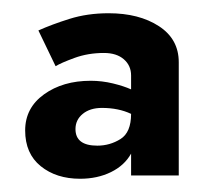

<svg xmlns="http://www.w3.org/2000/svg" viewBox="-20 -725 310 290"><path d="M64 -625 38 -679Q58 -688 85 -696.5Q112 -705 144 -705Q190 -705 220 -685.5Q250 -666 250 -631V-460H178V-493Q168 -475 147.5 -465Q127 -455 101 -455Q65 -455 41.5 -474Q18 -493 18 -528Q18 -562 46.5 -582.5Q75 -603 117 -603Q134 -603 150.5 -599Q167 -595 178 -590V-611Q178 -626 167 -635.5Q156 -645 137 -645Q113 -645 92.5 -637.5Q72 -630 64 -625ZM94 -530Q94 -505 127 -505Q146 -505 162 -515Q178 -525 178 -553Q159 -562 134 -562Q116 -562 105 -553Q94 -544 94 -530Z"/></svg>

Font: Jost*
Style: Bold
Weight: 700
Version: Version 3.7